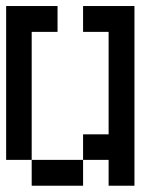

<svg xmlns="http://www.w3.org/2000/svg" viewBox="-20 -546 540 624"><path d="M0 -26.4V-526.4H167V-442.4H83V-26.4H250V-109.4H333V-442.4H250V-526.4H417V57.6H333V-26.4H250V57.6H83V-26.4Z"/></svg>

Font: KH Dot kagurazaka 12
Style: Regular
Weight: 400
Designer: Original version for X68000 by Keitarou Hiraki (http://hp.vector.co.jp/authors/VA000874/) / TrueType conversion by Homem
Version: Version 1.00.20150527